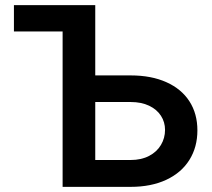

<svg xmlns="http://www.w3.org/2000/svg" viewBox="-20 -727 826 747"><path d="M34.2 -707H350.6V-433.6H488.3Q568.8 -433.6 627.4 -407.2Q686 -380.9 717 -332.8Q748 -284.7 748 -219.7Q748 -154.8 717 -105Q686 -55.2 627.2 -27.6Q568.4 0 488.3 0H223.6V-604.5H34.2ZM488.3 -104.5Q529.8 -104.5 560.1 -120.4Q590.3 -136.2 606.2 -163.1Q622.1 -189.9 622.1 -221.7Q622.1 -252 606.2 -276.6Q590.3 -301.3 560.1 -315.7Q529.8 -330.1 488.3 -330.1H350.6V-104.5Z"/></svg>

Font: Pretendard Std SemiBold
Style: Regular
Weight: 600
Designer: Base glyphs from Inter by Rasmus Andersson; Hangeul glyphs from Noto Sans CJK(Source Han Sans) by Jang Soo-young and Kan
Foundry: Kil Hyung-jin
Version: Version 1.309